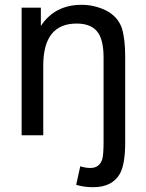

<svg xmlns="http://www.w3.org/2000/svg" viewBox="-20 -563 609 799"><path d="M501 29Q501 120 479 160Q447 216 368 216Q328 216 297 206L314 129Q336 136 356 136Q395 136 406 98Q411 78 411 27V-323Q411 -391 390 -424Q364 -465 299 -465Q160 -465 160 -290V0H70V-531H150V-455Q208 -543 320 -543Q372 -543 420 -520Q470 -495 487 -446Q501 -401 501 -327Z"/></svg>

Font: MongolianScript
Style: Regular
Weight: 400
Designer: Bolorsoft LLC, NUM
Foundry: Bolorsoft LLC
Version: Version 3.2